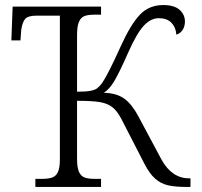

<svg xmlns="http://www.w3.org/2000/svg" viewBox="-20 -740 798 760"><path d="M120 -32H146Q172 -32 187 -37.5Q202 -43 209.5 -59.5Q217 -76 217 -109V-678H124Q92 -678 80.5 -666Q69 -654 64 -622L61 -580H25L30 -714H380V-682H356Q329 -682 314.5 -676.5Q300 -671 292.5 -653.5Q285 -636 285 -602V-377Q320 -377 338 -380.5Q356 -384 364.5 -390.5Q373 -397 384 -411Q408 -446 458 -557Q497 -643 533.5 -681.5Q570 -720 626 -720Q670 -720 691 -701Q712 -682 712 -655Q712 -635 702.5 -621Q693 -607 678 -603Q676 -632 658.5 -650Q641 -668 609 -668Q576 -668 548 -637Q520 -606 487 -531Q454 -456 433.5 -421Q413 -386 391 -373Q444 -371 474 -348Q504 -325 528 -279L620 -107Q661 -34 729 -34H734V0H721Q673 0 645 -6.5Q617 -13 594.5 -32.5Q572 -52 551 -93L461 -268Q444 -301 424.5 -316Q405 -331 374.5 -336Q344 -341 285 -341V-111Q285 -77 292.5 -60Q300 -43 314.5 -37.5Q329 -32 355 -32H380V0H120Z"/></svg>

Font: Noto Serif Light
Style: Regular
Weight: 300
Designer: Monotype Design Team
Foundry: Monotype Imaging Inc.
Version: Version 1.001